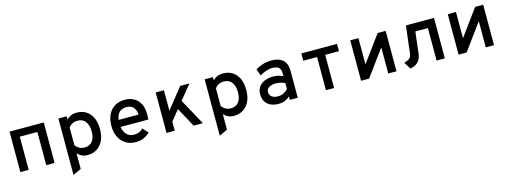

<svg xmlns="http://www.w3.org/2000/svg" viewBox="-13 -1332 6186 2343"><g transform="rotate(-15 3080.0 -161.0)"><path d="M92 0V-511H524.5V0H419V-419H197V0Z M709.5 201.5V-511H813.5V-470.5Q835 -492.5 865.2 -507.8Q895.5 -523 943 -523Q1011 -523 1061.2 -491Q1111.5 -459 1139 -399Q1166.5 -339 1166.5 -255.5Q1166.5 -171 1137.8 -111.2Q1109 -51.5 1058.8 -19.8Q1008.5 12 944.5 12Q895 12 864.2 -4.2Q833.5 -20.5 813.5 -44V153ZM930 -86.5Q992.5 -86.5 1026.8 -130.2Q1061 -174 1061 -255.5Q1061 -332.5 1026.8 -379Q992.5 -425.5 928 -425.5Q888.5 -425.5 859.8 -410Q831 -394.5 813.5 -367.5V-144.5Q831 -121 859.8 -103.8Q888.5 -86.5 930 -86.5Z M1551 12Q1475.5 12 1421.8 -22.2Q1368 -56.5 1339.2 -117Q1310.5 -177.5 1310.5 -256Q1310.5 -339.5 1340.2 -399.2Q1370 -459 1423.8 -491Q1477.5 -523 1551 -523Q1611 -523 1660.8 -497Q1710.5 -471 1740 -417.2Q1769.5 -363.5 1769.5 -280Q1769.5 -267.5 1769 -250.8Q1768.5 -234 1766 -215H1390.5V-304.5H1667Q1664.5 -351 1646.8 -379Q1629 -407 1603.5 -419.2Q1578 -431.5 1551 -431.5Q1478 -431.5 1445 -385.8Q1412 -340 1412 -262Q1412 -179.5 1449 -130.2Q1486 -81 1552.5 -81Q1585 -81 1613.5 -92.2Q1642 -103.5 1667.5 -128.5L1729 -62Q1697 -29.5 1652 -8.8Q1607 12 1551 12Z M2005 -67.5V-205L2248 -511H2364.5ZM1938.5 0V-511H2042.5V0ZM2281 0 2126.5 -285 2195 -370.5 2398 0Z M2557.5 201.5V-511H2661.5V-470.5Q2683 -492.5 2713.2 -507.8Q2743.5 -523 2791 -523Q2859 -523 2909.2 -491Q2959.5 -459 2987 -399Q3014.5 -339 3014.5 -255.5Q3014.5 -171 2985.8 -111.2Q2957 -51.5 2906.8 -19.8Q2856.5 12 2792.5 12Q2743 12 2712.2 -4.2Q2681.5 -20.5 2661.5 -44V153ZM2778 -86.5Q2840.5 -86.5 2874.8 -130.2Q2909 -174 2909 -255.5Q2909 -332.5 2874.8 -379Q2840.5 -425.5 2776 -425.5Q2736.5 -425.5 2707.8 -410Q2679 -394.5 2661.5 -367.5V-144.5Q2679 -121 2707.8 -103.8Q2736.5 -86.5 2778 -86.5Z M3351 12Q3297.5 12 3255.2 -7Q3213 -26 3188.5 -64Q3164 -102 3164 -159Q3164 -218 3193.2 -255.2Q3222.5 -292.5 3268.5 -310.2Q3314.5 -328 3365 -328Q3403.5 -328 3435 -321Q3466.5 -314 3496.5 -298.5V-332Q3496.5 -370 3483.5 -392Q3470.5 -414 3447 -423Q3423.5 -432 3392.5 -432Q3350.5 -432 3308 -417Q3265.5 -402 3230.5 -379.5L3199.5 -465Q3235 -487.5 3288.2 -505.2Q3341.5 -523 3402 -523Q3434 -523 3468.2 -516Q3502.5 -509 3531.8 -489.5Q3561 -470 3578.8 -432.8Q3596.5 -395.5 3596.5 -335V0H3496.5V-42.5Q3473 -20.5 3437.2 -4.2Q3401.5 12 3351 12ZM3368.5 -79Q3412.5 -79 3444.2 -97Q3476 -115 3496.5 -137V-211.5Q3474.5 -223.5 3444 -231.2Q3413.5 -239 3380.5 -239Q3334 -239 3298.8 -220Q3263.5 -201 3263.5 -159Q3263.5 -123.5 3291 -101.2Q3318.5 -79 3368.5 -79Z M3952.5 0V-419H3778.5V-511H4229.5V-419H4055.5V0Z M4396.5 0V-511H4500V-179.5L4742.5 -511H4844V0H4740V-330.5L4498 0Z M5017 12 4962.5 -75.5Q5010.5 -89 5032.8 -108.8Q5055 -128.5 5059 -165L5099.5 -511H5454.5V0H5350.5V-410H5192L5160.5 -140.5Q5153 -74.5 5117.2 -37Q5081.5 0.5 5017 12Z M5628.5 0V-511H5732V-179.5L5974.5 -511H6076V0H5972V-330.5L5730 0Z"/></g></svg>

Font: Overpass Mono SemiBold
Style: Regular
Weight: 600
Monospace: yes
Designer: Delve Withrington, Dave Bailey
Foundry: Delve Fonts LLC
Version: Version 4.000